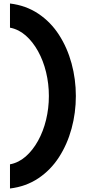

<svg xmlns="http://www.w3.org/2000/svg" viewBox="-20 -851 493 1096"><path d="M37 -831Q128 -820 198.5 -773Q269 -726 316.5 -652.5Q364 -579 388.5 -489Q413 -399 413 -303Q413 -207 388.5 -117Q364 -27 316.5 46.5Q269 120 198.5 167Q128 214 37 225V87Q86 78 126.5 42.5Q167 7 197 -47Q227 -101 243 -167Q259 -233 259 -303Q259 -373 243 -439Q227 -505 197 -559Q167 -613 126.5 -648.5Q86 -684 37 -693Z"/></svg>

Font: Be Vietnam Pro
Style: Bold
Weight: 700
Designer: Lam Bao, Tony Le, Vietanh Nguyen
Foundry: Yellow Type Foundry
Version: Version 1.002; ttfautohint (v1.8.3)